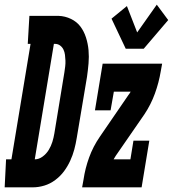

<svg xmlns="http://www.w3.org/2000/svg" viewBox="-77 -803 741 823"><path d="M-57 0 -51 -120H-28L54 -615H42L49 -735H79H174Q202 -734 227 -722Q252 -710 267.5 -689.5Q283 -669 291.5 -642.5Q300 -616 302.5 -588Q305 -560 302.5 -531Q300 -502 296 -474L252 -212Q248 -187 241.5 -162.5Q235 -138 224 -114Q213 -90 197.5 -69Q182 -48 160 -31.5Q138 -15 113 -7.5Q88 0 64 0ZM72 -120Q90 -120 106 -132Q122 -144 132 -160.5Q142 -177 147.5 -195Q153 -213 156 -231L199 -493Q201 -506 202.5 -518.5Q204 -531 203.5 -543.5Q203 -556 201.5 -568Q200 -580 195 -590.5Q190 -601 180.5 -608Q171 -615 158 -615H154ZM462 -594 401 -723 467 -777 511 -664 595 -783 644 -717 539 -594ZM275 0 281 -33Q288 -81 305 -128Q322 -175 351 -217L473 -395Q476 -399 478.5 -402.5Q481 -406 483 -410H411L397 -330H330L363 -530H618L612 -497Q604 -449 587 -402Q570 -355 542 -313L419 -135Q417 -131 414.5 -127.5Q412 -124 410 -120H482L495 -200H563L530 0Z"/></svg>

Font: Iosevka Curly Slab HvEx
Style: Italic
Weight: 900
Width: 7
Italic angle: -9°
Monospace: yes
Designer: Belleve Invis
Foundry: Belleve Invis
Version: Version 11.1.0; ttfautohint (v1.8.3)